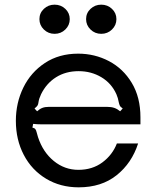

<svg xmlns="http://www.w3.org/2000/svg" viewBox="-20 -793 669 823"><path d="M48 -275Q48 -352 80 -417.5Q112 -483 172.5 -523Q233 -563 315 -563Q386 -563 447 -531Q508 -499 545 -437.5Q582 -376 582 -290V-260H187Q180 -260 159.5 -260Q139 -260 122 -262L119 -246Q128 -244 131.5 -239.5Q135 -235 137.5 -224.5Q140 -214 143 -205Q164 -141 210.5 -103Q257 -65 316 -65Q376 -65 419 -97Q462 -129 481 -178H572Q545 -94 480 -42Q415 10 317 10Q239 10 177.5 -27Q116 -64 82 -129Q48 -194 48 -275ZM139 -316Q150 -326 161.5 -330.5Q173 -335 190 -335H438Q457 -335 470 -330.5Q483 -326 495 -316L506 -328Q496 -335 493.5 -340.5Q491 -346 489 -355Q486 -373 479 -389Q458 -436 414.5 -462Q371 -488 317 -488Q262 -488 220.5 -462Q179 -436 156 -389Q147 -370 145 -355Q144 -346 141 -341Q138 -336 128 -328ZM149 -711Q149 -737 168 -755Q187 -773 214 -773Q241 -773 260 -755Q279 -737 279 -711Q279 -685 260 -666.5Q241 -648 214 -648Q187 -648 168 -666.5Q149 -685 149 -711ZM349 -711Q349 -737 368 -755Q387 -773 414 -773Q441 -773 460 -755Q479 -737 479 -711Q479 -685 460 -666.5Q441 -648 414 -648Q387 -648 368 -666.5Q349 -685 349 -711Z"/></svg>

Font: Open Sauce Sans
Style: Regular
Weight: 400
Designer: Alfredo Marco Pradil
Foundry: Creative Sauce Fz LLC
Version: Version 1.477